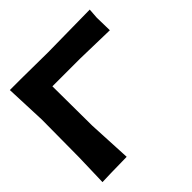

<svg xmlns="http://www.w3.org/2000/svg" viewBox="-170 -813 969 969"><g transform="rotate(-45 314.5 -328.5)"><path d="M28.3 -657.2 37.1 -437.5 35.2 -168.9 30.3 2 94.7 0 207 -2 195.3 -236.3 193.4 -518.6H392.6L598.6 -513.7L596.7 -605.5L600.6 -659.2L299.8 -655.3L106.4 -657.2Z"/></g></svg>

Font: MaokenAssortedSans-Lite
Style: Lite
Weight: 400
Version: Version 1.400